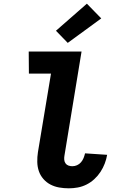

<svg xmlns="http://www.w3.org/2000/svg" viewBox="-20 -1015 640 1043"><path d="M354 8Q327 8 301.5 3.5Q276 -1 254 -12.5Q232 -24 215.5 -43Q199 -62 191 -85.5Q183 -109 182.5 -135.5Q182 -162 186 -188L257 -615H137L136 -735H423L330 -169Q328 -158 329 -147Q330 -136 336 -127.5Q342 -119 352 -115.5Q362 -112 373 -112Q386 -112 398.5 -117.5Q411 -123 420 -133.5Q429 -144 434 -156.5Q439 -169 442 -182L562 -174Q558 -150 549 -126.5Q540 -103 526 -81.5Q512 -60 492.5 -42Q473 -24 450 -12.5Q427 -1 402.5 3.5Q378 8 354 8ZM348 -782 284 -848 452 -995 530 -915Z"/></svg>

Font: Iosevka Heavy Extended
Style: Italic
Weight: 900
Width: 7
Italic angle: -9°
Monospace: yes
Designer: Belleve Invis
Foundry: Belleve Invis
Version: Version 32.5.0; ttfautohint (v1.8.4)